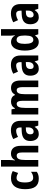

<svg xmlns="http://www.w3.org/2000/svg" viewBox="1532 -2332 810 3915"><g transform="rotate(-90 1937.5 -375.0)"><path d="M251 10C310 10 350 -1 392 -31V-149C351 -119 316 -104 268 -104C206 -104 174 -159 174 -271C174 -383 203 -443 265 -443C298 -443 328 -432 368 -412L406 -520C369 -541 327 -556 258 -556C109 -556 37 -447 37 -270C37 -78 103 10 251 10Z M632 -594V-760H498V0H632V-262C632 -382 653 -440 722 -440C767 -440 786 -402 786 -323V0H921V-360C921 -489 863 -557 761 -557C702 -557 656 -530 631 -477H623C628 -504 632 -555 632 -594Z M1237 -558C1175 -558 1112 -540 1059 -510L1103 -413C1150 -438 1187 -451 1228 -451C1274 -451 1296 -421 1296 -368V-341L1218 -338C1087 -332 1019 -279 1019 -163C1019 -65 1066 10 1159 10C1231 10 1270 -17 1307 -73H1310L1334 0H1431V-363C1431 -494 1362 -558 1237 -558ZM1253 -252 1297 -254V-205C1297 -137 1261 -95 1212 -95C1177 -95 1156 -114 1156 -161C1156 -216 1185 -250 1253 -252Z M2100 -556C2045 -556 1995 -533 1970 -479H1954C1935 -529 1890 -556 1823 -556C1770 -556 1715 -535 1689 -476H1679L1665 -546H1560V0H1694V-260C1694 -378 1714 -440 1778 -440C1820 -440 1839 -400 1839 -322V0H1974V-277C1974 -386 1996 -440 2057 -440C2099 -440 2118 -398 2118 -322V0H2253V-359C2253 -494 2203 -556 2100 -556Z M2569 -558C2507 -558 2444 -540 2391 -510L2435 -413C2482 -438 2519 -451 2560 -451C2606 -451 2628 -421 2628 -368V-341L2550 -338C2419 -332 2351 -279 2351 -163C2351 -65 2398 10 2491 10C2563 10 2602 -17 2639 -73H2642L2666 0H2763V-363C2763 -494 2694 -558 2569 -558ZM2585 -252 2629 -254V-205C2629 -137 2593 -95 2544 -95C2509 -95 2488 -114 2488 -161C2488 -216 2517 -250 2585 -252Z M3039 10C3099 10 3135 -16 3167 -63H3174L3195 0H3301V-760H3167V-574C3167 -541 3172 -510 3175 -476H3170C3142 -528 3095 -556 3037 -556C2930 -556 2863 -454 2863 -273C2863 -93 2929 10 3039 10ZM3081 -101C3028 -101 3000 -159 3000 -274C3000 -384 3027 -442 3080 -442C3145 -442 3170 -391 3170 -283V-256C3168 -150 3143 -101 3081 -101Z M3618 -558C3556 -558 3493 -540 3440 -510L3484 -413C3531 -438 3568 -451 3609 -451C3655 -451 3677 -421 3677 -368V-341L3599 -338C3468 -332 3400 -279 3400 -163C3400 -65 3447 10 3540 10C3612 10 3651 -17 3688 -73H3691L3715 0H3812V-363C3812 -494 3743 -558 3618 -558ZM3634 -252 3678 -254V-205C3678 -137 3642 -95 3593 -95C3558 -95 3537 -114 3537 -161C3537 -216 3566 -250 3634 -252Z"/></g></svg>

Font: Noto Sans Gujarati UI Condensed
Style: Bold
Weight: 700
Width: 3
Designer: Jelle Bosma - Monotype Design Team, Universal Thirst
Foundry: Monotype Imaging Inc.
Version: Version 2.106